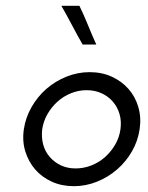

<svg xmlns="http://www.w3.org/2000/svg" viewBox="-20 -632 508 660"><path d="M62 -188Q68 -228 88.5 -264Q109 -300 139.5 -326.5Q170 -353 208.5 -368.5Q247 -384 288 -384Q330 -384 364 -368.5Q398 -353 421.5 -326.5Q445 -300 455.5 -264Q466 -228 460 -188Q454 -147 433.5 -111.5Q413 -76 382.5 -49.5Q352 -23 313.5 -7.5Q275 8 234 8Q192 8 158 -7.5Q124 -23 101 -49.5Q78 -76 67 -111.5Q56 -147 62 -188ZM125 -187Q122 -159 128.5 -135Q135 -111 151 -92.5Q167 -74 189.5 -63.5Q212 -53 240 -53Q268 -53 294.5 -63.5Q321 -74 341.5 -92.5Q362 -111 376 -135Q390 -159 394 -187Q398 -215 391 -239.5Q384 -264 368 -282.5Q352 -301 329 -311.5Q306 -322 278 -322Q250 -322 224 -311.5Q198 -301 177.5 -282.5Q157 -264 143 -239.5Q129 -215 125 -187ZM253 -612Q269 -579 282.5 -545.5Q296 -512 311 -479H264Q245 -512 227.5 -545.5Q210 -579 191 -612Z"/></svg>

Font: Josefin Slab SemiBold
Style: Italic
Weight: 600
Italic angle: -12°
Designer: Santiago Orozco
Foundry: Typemade
Version: Version 2.000